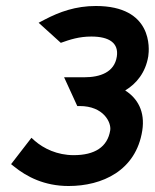

<svg xmlns="http://www.w3.org/2000/svg" viewBox="-20 -610 517 641"><path d="M17 -62 27 -54C69 -20 128 11 209 11C321 11 434 -40 455 -174C465 -238 439 -282 398 -308C436 -331 466 -368 475 -422C479 -448 490 -590 300 -590C232 -590 178 -570 130 -545L109 -534L183 -467C214 -478 244 -488 285 -488C345 -488 377 -466 370 -421C362 -369 315 -352 261 -352H194L238 -256H246C326 -256 352 -201 348 -175C339 -119 296 -92 226 -92C171 -92 126 -114 96 -140L85 -150Z"/></svg>

Font: Charger Sport
Style: BlkObl
Weight: 900
Designer: Jasper
Foundry: Cannot Into Space Fonts
Version: Version 1.1